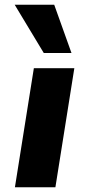

<svg xmlns="http://www.w3.org/2000/svg" viewBox="-20 -791 377 811"><path d="M43 0 123 -503H294L214 0ZM165 -567 42 -771H209L282 -567Z"/></svg>

Font: Nunito Sans 7pt SemiExpanded ExtraBold
Style: Italic
Weight: 800
Width: 6
Italic angle: -9°
Designer: Vernon Adams
Foundry: Vernon Adams
Version: Version 3.101;gftools[0.9.27]